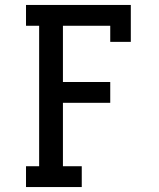

<svg xmlns="http://www.w3.org/2000/svg" viewBox="-20 -755 640 775"><path d="M85 0V-84H138V-651H85V-735H508V-586H425V-651H234V-424H425V-340H234V-84H310V0Z"/></svg>

Font: Iosevka HT Medium Extended
Style: Regular
Weight: 500
Width: 7
Monospace: yes
Designer: Belleve Invis
Foundry: Belleve Invis
Version: Version 32.3.0; ttfautohint (v1.8.4)